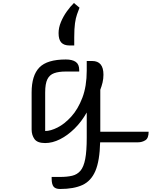

<svg xmlns="http://www.w3.org/2000/svg" viewBox="-20 -945 1007 1275"><path d="M506 -480V-470H417Q370 -470 339.5 -459Q309 -448 294.5 -418.5Q280 -389 280 -331V-75Q316 -75 362.5 -98.5Q409 -122 453.5 -171Q498 -220 527 -296Q556 -372 556 -477V-540H592Q667 -540 667 -449Q667 -422 661 -397Q655 -372 646 -349V-70H967Q967 -27 945 -13.5Q923 0 897 0H645Q642 123 613.5 190Q585 257 527.5 283.5Q470 310 379 310Q348 310 335.5 294Q323 278 323 241V230H379Q426 230 459.5 222Q493 214 514.5 188.5Q536 163 546 110.5Q556 58 556 -30V-198Q521 -136 474.5 -90.5Q428 -45 378 -20Q328 5 280 5Q228 5 209 -21.5Q190 -48 190 -85V-331Q190 -444 241.5 -497Q293 -550 417 -550Q460 -550 483 -534Q506 -518 506 -480ZM471 -925 508 -894Q500 -873 491.5 -849.5Q483 -826 478 -790.5Q473 -755 473 -698V-643H442Q405 -643 387 -662.5Q369 -682 369 -725Q369 -761 384.5 -798.5Q400 -836 424 -869.5Q448 -903 471 -925Z"/></svg>

Font: Warnes
Style: Regular
Weight: 400
Designer: Eduardo Rodriguez Tunni
Foundry: Eduardo Rodriguez Tunni
Version: Version 1.002; ttfautohint (v1.8.4.7-5d5b);gftools[0.9.23]